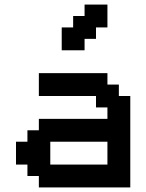

<svg xmlns="http://www.w3.org/2000/svg" viewBox="-20 -820 640 840"><path d="M50 -100H100V-50H150V0H550V-400H500V-450H450V-500H150V-400H400V-350H450V-300H150V-250H100V-200H50ZM200 -100V-200H450V-100ZM250 -600H350V-650H400V-700H450V-800H350V-750H300V-700H250Z"/></svg>

Font: Matrix Sans Video
Style: Regular
Weight: 400
Designer: Brad Neil
Version: Version 1.100